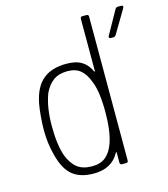

<svg xmlns="http://www.w3.org/2000/svg" viewBox="-107 -784 769 877"><g transform="rotate(-15 278.0 -346.0)"><path d="M364 -700H383Q393 -700 393 -690V-10Q393 0 383 0H364Q354 0 354 -10V-57Q354 -60 352.5 -60Q351 -60 350 -58Q315 8 229 8Q166 8 129 -22Q92 -52 74 -124Q59 -180 59 -242Q59 -270 62 -306Q65 -342 70 -368Q85 -442 126 -475.5Q167 -509 236 -509Q282 -509 309 -492Q336 -475 350 -443Q351 -440 352.5 -440.5Q354 -441 354 -444V-690Q354 -700 364 -700ZM352 -251Q352 -348 331 -398Q317 -436 294 -455.5Q271 -475 232 -475Q192 -475 166 -456.5Q140 -438 123 -402Q99 -340 99 -251Q99 -162 118 -108Q134 -67 160 -46.5Q186 -26 230 -26Q270 -26 294.5 -46Q319 -66 333 -106Q352 -160 352 -251ZM457 -582 519 -693Q524 -700 531 -700H547Q553 -700 555 -696.5Q557 -693 554 -688L488 -577Q483 -570 476 -570H464Q458 -570 456 -573.5Q454 -577 457 -582Z"/></g></svg>

Font: Barlow Semi Condensed ExLight
Style: Regular
Weight: 275
Width: 4
Designer: Jeremy Tribby
Foundry: Tribby Type
Version: Version 1.408